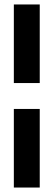

<svg xmlns="http://www.w3.org/2000/svg" viewBox="-20 -780 240 860"><path d="M42 -408H158V-760H42ZM42 60H158V-292H42Z"/></svg>

Font: Fervojo
Style: Bold
Weight: 700
Designer: kohakuno
Version: ver.1.0